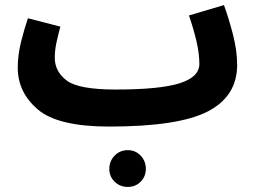

<svg xmlns="http://www.w3.org/2000/svg" viewBox="-20 -478 1006 757"><path d="M410 21Q685 21 800 -39Q915 -99 915 -222Q915 -278 898.5 -342Q882 -406 863 -458L725 -417Q743 -365 754.5 -316Q766 -267 766 -226Q766 -174 687.5 -149.5Q609 -125 436 -125ZM410 21 456 -11 436 -125Q290 -125 243 -160.5Q196 -196 196 -250Q196 -280 203 -312Q210 -344 218 -373L90 -406Q77 -368 63.5 -315Q50 -262 50 -211Q50 -114 129 -46.5Q208 21 410 21ZM484 259Q514 259 534.5 238.5Q555 218 555 188Q555 157 534.5 135.5Q514 114 484 114Q453 114 432 135.5Q411 157 411 188Q411 218 432 238.5Q453 259 484 259Z"/></svg>

Font: Noto Sans Arabic Condensed Extra
Style: Regular
Weight: 800
Width: 3
Designer: Nadine Chahine - Monotype Design Team
Foundry: Monotype Imaging Inc.
Version: Version 1.902